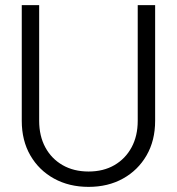

<svg xmlns="http://www.w3.org/2000/svg" viewBox="-20 -718 690 750"><path d="M326 12Q250 12 191 -20.5Q132 -53 98.5 -111Q65 -169 65 -246V-698H133V-246Q133 -187 157 -142.5Q181 -98 224.5 -73Q268 -48 326 -48Q384 -48 427 -73Q470 -98 494 -142.5Q518 -187 518 -246V-698H586V-246Q586 -169 552.5 -111Q519 -53 460.5 -20.5Q402 12 326 12Z"/></svg>

Font: Azeret Mono ExtraLight
Style: Regular
Weight: 250
Designer: Martin Vácha
Foundry: Displaay
Version: Version 1.002